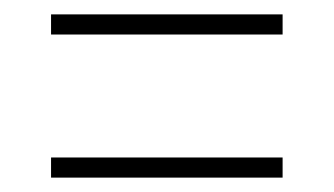

<svg xmlns="http://www.w3.org/2000/svg" viewBox="-20 -491 465 267"><path d="M51 -443V-471H373V-443ZM51 -244V-272H373V-244Z"/></svg>

Font: Noto Serif Khmer ExtraCondensed Thin
Style: Regular
Weight: 100
Width: 2
Designer: Danh Hong and the Monotype Design Team
Foundry: Monotype Imaging Inc.
Version: Version 2.004; ttfautohint (v1.8.4.7-5d5b)